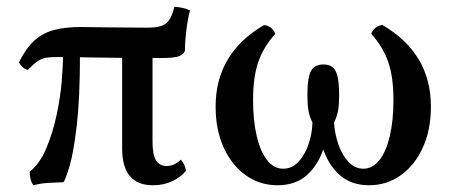

<svg xmlns="http://www.w3.org/2000/svg" viewBox="-20 -540 1337 569"><path d="M63 -333Q54 -334 47 -341Q40 -348 36 -355Q57 -397 81.5 -419.5Q106 -442 139.5 -451Q173 -460 220 -460Q231 -460 248 -459.5Q265 -459 289.5 -459Q314 -459 346 -458.5Q378 -458 419 -458Q456 -458 472 -470.5Q488 -483 497 -520Q510 -519 521.5 -516.5Q533 -514 543 -509Q536 -482 532 -448.5Q528 -415 528 -389Q524 -380 511.5 -374Q499 -368 456 -368Q343 -368 266 -369.5Q189 -371 151 -371Q130 -371 117 -369Q104 -367 92 -359Q80 -351 63 -333ZM79 9Q73 1 70.5 -9.5Q68 -20 68 -31Q98 -55 117 -100Q136 -145 147.5 -198Q159 -251 163 -300Q167 -349 167 -382L217 -381Q217 -249 207.5 -168Q198 -87 186 -47Q174 -7 168 0Q145 1 123.5 2Q102 3 79 9ZM433 9Q388 9 365 -18Q342 -45 342 -100V-391H432V-121Q432 -81 442.5 -64.5Q453 -48 474 -48Q497 -48 516 -67Q529 -52 531 -34Q517 -16 491.5 -3.5Q466 9 433 9Z M802 9Q750 9 708.5 -20.5Q667 -50 643 -102.5Q619 -155 619 -224Q619 -304 655.5 -364.5Q692 -425 763 -466Q787 -462 796 -440Q761 -401 745.5 -356.5Q730 -312 730 -243Q730 -182 741 -136Q752 -90 772 -65Q792 -40 819 -40Q845 -40 864 -60Q883 -80 894 -111.5Q905 -143 906 -177Q897 -195 894 -213Q891 -231 891 -256Q891 -297 896.5 -316.5Q902 -336 913 -342.5Q924 -349 938 -349Q953 -349 963.5 -342.5Q974 -336 979.5 -316.5Q985 -297 985 -256Q985 -231 982 -213Q979 -195 970 -177Q972 -143 983 -111.5Q994 -80 1013 -60Q1032 -40 1057 -40Q1084 -40 1104 -65Q1124 -90 1135 -136Q1146 -182 1146 -243Q1146 -312 1130.5 -356.5Q1115 -401 1080 -440Q1089 -462 1113 -466Q1184 -425 1220.5 -364.5Q1257 -304 1257 -224Q1257 -155 1233 -102.5Q1209 -50 1167.5 -20.5Q1126 9 1074 9Q1021 9 987 -21Q953 -51 937 -100.5Q921 -150 921 -209H955Q955 -150 939 -100.5Q923 -51 889.5 -21Q856 9 802 9Z"/></svg>

Font: Vollkorn
Style: Regular
Weight: 400
Designer: Friedrich Althausen
Foundry: Friedrich Althausen
Version: Version 5.001